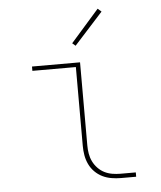

<svg xmlns="http://www.w3.org/2000/svg" viewBox="-53 -793 706 840"><g transform="rotate(-5 300.0 -373.5)"><path d="M444 0Q424 0 403 -3.5Q382 -7 363.5 -16Q345 -25 330 -40Q315 -55 306 -74Q297 -93 293.5 -113.5Q290 -134 290 -155V-501H99V-520H310V-155Q310 -137 313 -119Q316 -101 324 -84.5Q332 -68 345 -54.5Q358 -41 374 -33Q390 -25 408 -22Q426 -19 444 -19H511V0ZM297 -594 283 -606 407 -747 423 -733Z"/></g></svg>

Font: Iosevka SS04 Thin Extended
Style: Regular
Weight: 100
Width: 7
Monospace: yes
Designer: Belleve Invis
Foundry: Belleve Invis
Version: Version 19.0.0; ttfautohint (v1.8.4)